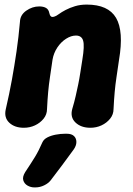

<svg xmlns="http://www.w3.org/2000/svg" viewBox="-20 -538 580 837"><path d="M67 -443Q68 -473 94.5 -491.5Q121 -510 151 -510Q169 -510 180.5 -503.5Q192 -497 195 -481Q197 -471 202 -466.5Q207 -462 218 -466Q225 -468 236.5 -476.5Q248 -485 266 -494.5Q284 -504 307 -511Q330 -518 358 -518Q452 -518 486 -460Q520 -402 499 -278Q493 -236 488 -203Q483 -170 480 -137Q477 -104 475 -63Q475 -39 460 -20.5Q445 -2 422.5 8.5Q400 19 374 19Q333 19 309 -4Q285 -27 295 -63Q304 -93 310 -119.5Q316 -146 321 -170Q326 -194 330 -220.5Q334 -247 339 -278Q349 -338 342.5 -360.5Q336 -383 311 -383Q290 -383 268 -369Q246 -355 230 -331Q214 -307 209 -278Q203 -236 198 -203Q193 -170 190 -137Q187 -104 185 -63Q185 -39 170 -20.5Q155 -2 132.5 8.5Q110 19 84 19Q44 19 20.5 -3Q-3 -25 5 -61Q21 -130 32 -191Q43 -252 52 -313.5Q61 -375 67 -443ZM201 248Q191 261 172.5 270Q154 279 134 279H130Q114 279 100 271Q86 263 81.5 248Q77 233 90 212Q116 173 132.5 146Q149 119 165 82Q171 69 186.5 61Q202 53 223 49Q244 45 264 45H271Q292 45 302.5 55Q313 65 313 81Q313 97 301 114Q273 153 251 182Q229 211 201 248Z"/></svg>

Font: Winky Sans
Style: Bold Italic
Weight: 700
Italic angle: -8.97852°
Designer: Simon Atzbach
Foundry: typofactur
Version: Version 1.205